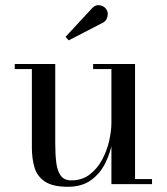

<svg xmlns="http://www.w3.org/2000/svg" viewBox="-20 -705 638 735"><path d="M240 10Q182 10 152.2 -9.8Q122.5 -29.5 112.2 -63.5Q102 -97.5 102 -141V-440.5H36.5V-460H191.5V-155.5Q191.5 -113.5 195.5 -81.8Q199.5 -50 212.8 -32.2Q226 -14.5 253 -14.5Q293.5 -14.5 322.8 -36.5Q352 -58.5 370.5 -92.8Q389 -127 397.8 -165.2Q406.5 -203.5 406.5 -235.5L418 -238Q418 -205 410.2 -162.5Q402.5 -120 383.2 -80.8Q364 -41.5 329 -15.8Q294 10 240 10ZM406.5 0V-440.5H336.5V-460H497V-19.5H562V0ZM243 -550.5 231 -564 332 -673Q342 -684 353 -685Q364 -686 373.8 -681Q383.5 -676 388 -667.5Q393 -659.5 392.5 -649.5Q392 -639.5 387.5 -631.2Q383 -623 374.5 -618.5Z"/></svg>

Font: Bodoni Moda SC 11pt
Style: Regular
Weight: 400
Version: Version 2.005